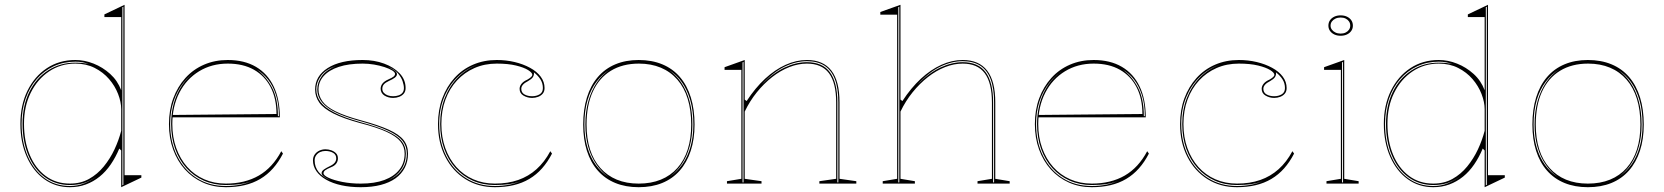

<svg xmlns="http://www.w3.org/2000/svg" viewBox="-20 -765 6934 800"><path d="M271 15Q211 15 164.5 -18.5Q118 -52 91.5 -112Q65 -172 65 -249Q65 -327 94.5 -387Q124 -447 175.5 -481Q227 -515 294 -515Q332 -515 370 -500Q408 -485 439 -457Q470 -429 485 -389V-694H415V-705L499 -745V-35H569V-25L485 15V-138L477 -146Q462 -110 441.5 -80Q421 -50 395 -29Q369 -8 338 3.5Q307 15 271 15ZM271 10Q304 10 332 -1.5Q360 -13 382 -29Q354 -10 328.5 -2Q303 6 271 6Q212 6 167.5 -26.5Q123 -59 98.5 -117Q74 -175 74 -249Q74 -324 102 -381.5Q130 -439 180 -471.5Q230 -504 294 -504Q310 -504 324.5 -502.5Q339 -501 350 -498Q325 -508 294 -508Q245 -508 204 -489Q163 -470 133 -435.5Q103 -401 86.5 -353.5Q70 -306 70 -249Q70 -173 95.5 -114.5Q121 -56 166 -23Q211 10 271 10ZM271 0Q316 0 351 -19.5Q386 -39 412.5 -71.5Q439 -104 457 -142.5Q475 -181 485 -220V-310Q485 -340 472 -373.5Q459 -407 434.5 -435.5Q410 -464 374.5 -482Q339 -500 294 -500Q233 -500 184.5 -467.5Q136 -435 108 -378.5Q80 -322 80 -249Q80 -177 103.5 -120.5Q127 -64 170 -32Q213 0 271 0ZM490 7 494 5V-737L490 -735Z M929 -515Q998 -515 1046.5 -486.5Q1095 -458 1120.5 -404.5Q1146 -351 1146 -276H698V-286L1132 -290Q1132 -355 1107.5 -402Q1083 -449 1038 -474.5Q993 -500 929 -500Q862 -500 809.5 -468Q757 -436 727.5 -379Q698 -322 698 -248Q698 -193 714.5 -147.5Q731 -102 760.5 -69Q790 -36 831 -18Q872 0 921 0Q961 0 995.5 -8.5Q1030 -17 1058.5 -33.5Q1087 -50 1110.5 -75.5Q1134 -101 1152 -135L1159 -125Q1141 -90 1117.5 -63.5Q1094 -37 1064.5 -19.5Q1035 -2 999 6.5Q963 15 921 15Q869 15 825.5 -4.5Q782 -24 750.5 -59Q719 -94 701.5 -142Q684 -190 684 -248Q684 -307 702 -355.5Q720 -404 752.5 -440Q785 -476 830 -495.5Q875 -515 929 -515ZM689 -248Q689 -173 718.5 -114.5Q748 -56 800 -23Q852 10 921 10Q954 10 983 4Q1012 -2 1032 -12Q1013 -3 984.5 1.5Q956 6 921 6Q871 6 829 -12.5Q787 -31 756.5 -65Q726 -99 709.5 -145.5Q693 -192 693 -248Q693 -325 724 -385Q755 -445 809 -476Q772 -455 745 -421Q718 -387 703.5 -343.5Q689 -300 689 -248ZM1138 -281H1142Q1142 -331 1130 -368.5Q1118 -406 1097.5 -432.5Q1077 -459 1049 -476Q1088 -448 1113 -401Q1138 -354 1138 -281Z M1483 15Q1439 15 1402.5 7Q1366 -1 1339.5 -16Q1313 -31 1298.5 -51.5Q1284 -72 1284 -97Q1284 -111 1291.5 -121.5Q1299 -132 1311 -137.5Q1323 -143 1336 -143Q1349 -143 1361 -138.5Q1373 -134 1380.5 -126Q1388 -118 1388 -105Q1388 -93 1381 -83.5Q1374 -74 1361 -69Q1342 -61 1335 -55.5Q1328 -50 1328 -43Q1328 -34 1349.5 -24Q1371 -14 1406.5 -7Q1442 0 1483 0Q1541 0 1581.5 -15Q1622 -30 1644 -58Q1666 -86 1666 -125Q1666 -154 1648.5 -175.5Q1631 -197 1591 -215.5Q1551 -234 1481 -252Q1411 -271 1369.5 -292Q1328 -313 1310.5 -337.5Q1293 -362 1293 -392Q1293 -448 1345.5 -481.5Q1398 -515 1491 -515Q1540 -515 1580.5 -500Q1621 -485 1645.5 -459Q1670 -433 1670 -398Q1670 -384 1662.5 -375Q1655 -366 1643 -361.5Q1631 -357 1618 -357Q1608 -357 1599 -359.5Q1590 -362 1582.5 -366.5Q1575 -371 1570.5 -378.5Q1566 -386 1566 -395Q1566 -420 1598 -434Q1614 -441 1620 -446Q1626 -451 1626 -457Q1626 -464 1614 -471.5Q1602 -479 1582 -485.5Q1562 -492 1538.5 -496Q1515 -500 1491 -500Q1433 -500 1392 -486.5Q1351 -473 1329 -448.5Q1307 -424 1307 -392Q1307 -366 1323.5 -343Q1340 -320 1378.5 -301Q1417 -282 1483 -264Q1557 -244 1600 -224.5Q1643 -205 1661.5 -181.5Q1680 -158 1680 -125Q1680 -92 1666.5 -66Q1653 -40 1628 -22Q1603 -4 1566.5 5.5Q1530 15 1483 15ZM1356 -14Q1337 -24 1328.5 -30.5Q1320 -37 1320 -44Q1320 -52 1330 -59Q1340 -66 1353 -72Q1368 -79 1374.5 -87Q1381 -95 1381 -105Q1381 -121 1367.5 -128.5Q1354 -136 1336 -136Q1324 -136 1314 -131.5Q1304 -127 1297.5 -118Q1291 -109 1291 -97Q1291 -69 1307.5 -48.5Q1324 -28 1356 -14ZM1598 -14Q1623 -25 1640 -41Q1657 -57 1666 -78Q1675 -99 1675 -125Q1675 -156 1657 -178.5Q1639 -201 1597 -220.5Q1555 -240 1482 -260Q1431 -274 1396.5 -288.5Q1362 -303 1341.5 -319.5Q1321 -336 1311.5 -354Q1302 -372 1302 -392Q1302 -422 1321 -448Q1340 -474 1380 -490Q1338 -476 1318 -449.5Q1298 -423 1298 -392Q1298 -364 1315.5 -340.5Q1333 -317 1373 -296Q1413 -275 1482 -256Q1553 -237 1594.5 -218Q1636 -199 1653.5 -177Q1671 -155 1671 -125Q1671 -87 1652 -59Q1633 -31 1598 -14ZM1618 -364Q1630 -364 1640.5 -367.5Q1651 -371 1657 -378.5Q1663 -386 1663 -398Q1663 -410 1657.5 -426.5Q1652 -443 1638 -459.5Q1624 -476 1598 -486Q1618 -476 1626 -469.5Q1634 -463 1634 -456Q1634 -448 1624.5 -441Q1615 -434 1601 -428Q1586 -421 1579.5 -413.5Q1573 -406 1573 -395Q1573 -385 1579.5 -378Q1586 -371 1596 -367.5Q1606 -364 1618 -364Z M2042 15Q1973 15 1919.5 -18.5Q1866 -52 1835.5 -111.5Q1805 -171 1805 -248Q1805 -307 1823 -355.5Q1841 -404 1873.5 -440Q1906 -476 1951 -495.5Q1996 -515 2050 -515Q2089 -515 2124.5 -506.5Q2160 -498 2188.5 -482.5Q2217 -467 2233 -445.5Q2249 -424 2249 -398Q2249 -384 2241.5 -375Q2234 -366 2222 -361.5Q2210 -357 2197 -357Q2178 -357 2161.5 -366.5Q2145 -376 2145 -395Q2145 -406 2153 -416Q2161 -426 2177 -433Q2198 -445 2198 -453Q2198 -462 2180.5 -473Q2163 -484 2130 -492Q2097 -500 2050 -500Q1999 -500 1957 -481.5Q1915 -463 1884 -429.5Q1853 -396 1836 -350Q1819 -304 1819 -248Q1819 -193 1835.5 -147.5Q1852 -102 1881.5 -69Q1911 -36 1952 -18Q1993 0 2042 0Q2096 0 2139 -15Q2182 -30 2215.5 -60Q2249 -90 2273 -135L2280 -125Q2262 -90 2238.5 -63.5Q2215 -37 2185.5 -19.5Q2156 -2 2120 6.5Q2084 15 2042 15ZM2204 -464 2205 -460Q2205 -450 2199.5 -442.5Q2194 -435 2180 -427Q2152 -413 2152 -395Q2152 -379 2165.5 -371.5Q2179 -364 2197 -364Q2215 -364 2228.5 -372Q2242 -380 2242 -398Q2242 -408 2239.5 -417Q2237 -426 2232 -434Q2227 -442 2220 -449.5Q2213 -457 2204 -464ZM1810 -248Q1810 -173 1839.5 -114.5Q1869 -56 1921.5 -23Q1974 10 2042 10Q2075 10 2104 4Q2133 -2 2153 -12Q2134 -3 2105.5 1.5Q2077 6 2042 6Q1991 6 1949.5 -12.5Q1908 -31 1877.5 -65Q1847 -99 1830.5 -145.5Q1814 -192 1814 -248Q1814 -308 1833.5 -357.5Q1853 -407 1888 -442.5Q1923 -478 1970 -495Q1922 -479 1886 -443.5Q1850 -408 1830 -358.5Q1810 -309 1810 -248Z M2641 -515Q2696 -515 2739.5 -497Q2783 -479 2813 -444Q2843 -409 2858.5 -359Q2874 -309 2874 -246Q2874 -185 2858 -136.5Q2842 -88 2812 -54Q2782 -20 2739 -2.5Q2696 15 2641 15Q2587 15 2544 -2.5Q2501 -20 2471 -54Q2441 -88 2425.5 -136.5Q2410 -185 2410 -246Q2410 -309 2425.5 -359Q2441 -409 2471 -444Q2501 -479 2544 -497Q2587 -515 2641 -515ZM2642 -500Q2574 -500 2525 -470Q2476 -440 2450 -383Q2424 -326 2424 -246Q2424 -188 2438.5 -142.5Q2453 -97 2481.5 -65Q2510 -33 2550 -16.5Q2590 0 2641 0Q2693 0 2733.5 -16.5Q2774 -33 2802.5 -65Q2831 -97 2845.5 -142.5Q2860 -188 2860 -246Q2860 -306 2845.5 -353Q2831 -400 2802.5 -433Q2774 -466 2733.5 -483Q2693 -500 2642 -500ZM2415 -246Q2415 -194 2427.5 -151.5Q2440 -109 2462.5 -78Q2485 -47 2516 -27Q2487 -48 2465 -79.5Q2443 -111 2431 -153Q2419 -195 2419 -246Q2419 -301 2432 -345.5Q2445 -390 2468 -423Q2491 -456 2522 -476Q2490 -457 2465.5 -424.5Q2441 -392 2428 -347.5Q2415 -303 2415 -246ZM2869 -246Q2869 -302 2856.5 -346Q2844 -390 2821 -422.5Q2798 -455 2766 -474Q2796 -454 2818.5 -421Q2841 -388 2853 -344Q2865 -300 2865 -246Q2865 -196 2853.5 -154.5Q2842 -113 2821 -81.5Q2800 -50 2771 -29Q2801 -49 2823 -80Q2845 -111 2857 -153Q2869 -195 2869 -246Z M3548 -10V0H3394V-10L3464 -20V-338Q3464 -420 3434 -460Q3404 -500 3342 -500Q3306 -500 3269 -485.5Q3232 -471 3197.5 -444Q3163 -417 3133.5 -380.5Q3104 -344 3083 -300V-20L3153 -10V0H3009V-10L3069 -20V-474H2999V-485L3083 -515V-350L3091 -344Q3127 -399 3168 -437Q3209 -475 3253.5 -495Q3298 -515 3342 -515Q3376 -515 3401.5 -504Q3427 -493 3444 -471Q3461 -449 3469.5 -416Q3478 -383 3478 -338V-20ZM3074 -5H3078V-507L3074 -505ZM3469 -5H3473V-338Q3473 -397 3458.5 -435Q3444 -473 3415 -491.5Q3386 -510 3342 -510Q3296 -510 3248.5 -487Q3201 -464 3154 -413Q3201 -461 3249 -483.5Q3297 -506 3342 -506Q3407 -506 3438 -464Q3469 -422 3469 -338Z M4187 -10V0H4053V-10L4113 -20V-338Q4113 -420 4083 -460Q4053 -500 3991 -500Q3955 -500 3918 -485.5Q3881 -471 3846.5 -444Q3812 -417 3782.5 -380.5Q3753 -344 3732 -300V-20L3792 -10V0H3658V-10L3718 -20V-704H3648V-715L3732 -745V-350L3740 -344Q3776 -399 3817 -437Q3858 -475 3902.5 -495Q3947 -515 3991 -515Q4025 -515 4050.5 -504Q4076 -493 4093 -471Q4110 -449 4118.5 -416Q4127 -383 4127 -338V-20ZM3723 -5H3727V-737L3723 -735ZM4118 -5H4122V-338Q4122 -397 4107.5 -435Q4093 -473 4064 -491.5Q4035 -510 3991 -510Q3945 -510 3897.5 -487Q3850 -464 3803 -413Q3850 -461 3898 -483.5Q3946 -506 3991 -506Q4056 -506 4087 -464Q4118 -422 4118 -338Z M4537 -515Q4606 -515 4654.5 -486.5Q4703 -458 4728.5 -404.5Q4754 -351 4754 -276H4306V-286L4740 -290Q4740 -355 4715.5 -402Q4691 -449 4646 -474.5Q4601 -500 4537 -500Q4470 -500 4417.5 -468Q4365 -436 4335.5 -379Q4306 -322 4306 -248Q4306 -193 4322.5 -147.5Q4339 -102 4368.5 -69Q4398 -36 4439 -18Q4480 0 4529 0Q4569 0 4603.5 -8.5Q4638 -17 4666.5 -33.5Q4695 -50 4718.5 -75.5Q4742 -101 4760 -135L4767 -125Q4749 -90 4725.5 -63.5Q4702 -37 4672.5 -19.5Q4643 -2 4607 6.5Q4571 15 4529 15Q4477 15 4433.5 -4.5Q4390 -24 4358.5 -59Q4327 -94 4309.5 -142Q4292 -190 4292 -248Q4292 -307 4310 -355.5Q4328 -404 4360.5 -440Q4393 -476 4438 -495.5Q4483 -515 4537 -515ZM4297 -248Q4297 -173 4326.5 -114.5Q4356 -56 4408 -23Q4460 10 4529 10Q4562 10 4591 4Q4620 -2 4640 -12Q4621 -3 4592.5 1.5Q4564 6 4529 6Q4479 6 4437 -12.5Q4395 -31 4364.5 -65Q4334 -99 4317.5 -145.5Q4301 -192 4301 -248Q4301 -325 4332 -385Q4363 -445 4417 -476Q4380 -455 4353 -421Q4326 -387 4311.5 -343.5Q4297 -300 4297 -248ZM4746 -281H4750Q4750 -331 4738 -368.5Q4726 -406 4705.5 -432.5Q4685 -459 4657 -476Q4696 -448 4721 -401Q4746 -354 4746 -281Z M5134 15Q5065 15 5011.5 -18.5Q4958 -52 4927.5 -111.5Q4897 -171 4897 -248Q4897 -307 4915 -355.5Q4933 -404 4965.5 -440Q4998 -476 5043 -495.5Q5088 -515 5142 -515Q5181 -515 5216.5 -506.5Q5252 -498 5280.5 -482.5Q5309 -467 5325 -445.5Q5341 -424 5341 -398Q5341 -384 5333.5 -375Q5326 -366 5314 -361.5Q5302 -357 5289 -357Q5270 -357 5253.5 -366.5Q5237 -376 5237 -395Q5237 -406 5245 -416Q5253 -426 5269 -433Q5290 -445 5290 -453Q5290 -462 5272.5 -473Q5255 -484 5222 -492Q5189 -500 5142 -500Q5091 -500 5049 -481.5Q5007 -463 4976 -429.5Q4945 -396 4928 -350Q4911 -304 4911 -248Q4911 -193 4927.5 -147.5Q4944 -102 4973.5 -69Q5003 -36 5044 -18Q5085 0 5134 0Q5188 0 5231 -15Q5274 -30 5307.5 -60Q5341 -90 5365 -135L5372 -125Q5354 -90 5330.5 -63.5Q5307 -37 5277.5 -19.5Q5248 -2 5212 6.5Q5176 15 5134 15ZM5296 -464 5297 -460Q5297 -450 5291.5 -442.5Q5286 -435 5272 -427Q5244 -413 5244 -395Q5244 -379 5257.5 -371.5Q5271 -364 5289 -364Q5307 -364 5320.5 -372Q5334 -380 5334 -398Q5334 -408 5331.5 -417Q5329 -426 5324 -434Q5319 -442 5312 -449.5Q5305 -457 5296 -464ZM4902 -248Q4902 -173 4931.5 -114.5Q4961 -56 5013.5 -23Q5066 10 5134 10Q5167 10 5196 4Q5225 -2 5245 -12Q5226 -3 5197.5 1.5Q5169 6 5134 6Q5083 6 5041.5 -12.5Q5000 -31 4969.5 -65Q4939 -99 4922.5 -145.5Q4906 -192 4906 -248Q4906 -308 4925.5 -357.5Q4945 -407 4980 -442.5Q5015 -478 5062 -495Q5014 -479 4978 -443.5Q4942 -408 4922 -358.5Q4902 -309 4902 -248Z M5566 -616Q5551 -616 5539.5 -621.5Q5528 -627 5521.5 -636.5Q5515 -646 5515 -658Q5515 -671 5521.5 -680.5Q5528 -690 5539.5 -695.5Q5551 -701 5566 -701Q5581 -701 5592.5 -695.5Q5604 -690 5610.5 -680.5Q5617 -671 5617 -658Q5617 -646 5610.5 -636.5Q5604 -627 5592.5 -621.5Q5581 -616 5566 -616ZM5507 0V-10L5567 -20V-474H5497V-485L5581 -515V-20L5641 -10V0ZM5572 -5H5576V-507L5572 -505ZM5566 -625Q5578 -625 5587 -629.5Q5596 -634 5601 -641.5Q5606 -649 5606 -658Q5606 -668 5601 -675.5Q5596 -683 5587 -687.5Q5578 -692 5566 -692Q5554 -692 5544.5 -687.5Q5535 -683 5529.5 -675.5Q5524 -668 5524 -658Q5524 -649 5529.5 -641.5Q5535 -634 5544.5 -629.5Q5554 -625 5566 -625Z M5952 15Q5892 15 5845.5 -18.5Q5799 -52 5772.5 -112Q5746 -172 5746 -249Q5746 -327 5775.5 -387Q5805 -447 5856.5 -481Q5908 -515 5975 -515Q6013 -515 6051 -500Q6089 -485 6120 -457Q6151 -429 6166 -389V-694H6096V-705L6180 -745V-35H6250V-25L6166 15V-138L6158 -146Q6143 -110 6122.5 -80Q6102 -50 6076 -29Q6050 -8 6019 3.5Q5988 15 5952 15ZM5952 10Q5985 10 6013 -1.5Q6041 -13 6063 -29Q6035 -10 6009.5 -2Q5984 6 5952 6Q5893 6 5848.5 -26.5Q5804 -59 5779.5 -117Q5755 -175 5755 -249Q5755 -324 5783 -381.5Q5811 -439 5861 -471.5Q5911 -504 5975 -504Q5991 -504 6005.5 -502.5Q6020 -501 6031 -498Q6006 -508 5975 -508Q5926 -508 5885 -489Q5844 -470 5814 -435.5Q5784 -401 5767.5 -353.5Q5751 -306 5751 -249Q5751 -173 5776.5 -114.5Q5802 -56 5847 -23Q5892 10 5952 10ZM5952 0Q5997 0 6032 -19.5Q6067 -39 6093.5 -71.5Q6120 -104 6138 -142.5Q6156 -181 6166 -220V-310Q6166 -340 6153 -373.5Q6140 -407 6115.5 -435.5Q6091 -464 6055.5 -482Q6020 -500 5975 -500Q5914 -500 5865.5 -467.5Q5817 -435 5789 -378.5Q5761 -322 5761 -249Q5761 -177 5784.5 -120.5Q5808 -64 5851 -32Q5894 0 5952 0ZM6171 7 6175 5V-737L6171 -735Z M6596 -515Q6651 -515 6694.5 -497Q6738 -479 6768 -444Q6798 -409 6813.5 -359Q6829 -309 6829 -246Q6829 -185 6813 -136.5Q6797 -88 6767 -54Q6737 -20 6694 -2.5Q6651 15 6596 15Q6542 15 6499 -2.5Q6456 -20 6426 -54Q6396 -88 6380.5 -136.5Q6365 -185 6365 -246Q6365 -309 6380.5 -359Q6396 -409 6426 -444Q6456 -479 6499 -497Q6542 -515 6596 -515ZM6597 -500Q6529 -500 6480 -470Q6431 -440 6405 -383Q6379 -326 6379 -246Q6379 -188 6393.5 -142.5Q6408 -97 6436.5 -65Q6465 -33 6505 -16.5Q6545 0 6596 0Q6648 0 6688.5 -16.5Q6729 -33 6757.5 -65Q6786 -97 6800.5 -142.5Q6815 -188 6815 -246Q6815 -306 6800.5 -353Q6786 -400 6757.5 -433Q6729 -466 6688.5 -483Q6648 -500 6597 -500ZM6370 -246Q6370 -194 6382.5 -151.5Q6395 -109 6417.5 -78Q6440 -47 6471 -27Q6442 -48 6420 -79.5Q6398 -111 6386 -153Q6374 -195 6374 -246Q6374 -301 6387 -345.5Q6400 -390 6423 -423Q6446 -456 6477 -476Q6445 -457 6420.5 -424.5Q6396 -392 6383 -347.5Q6370 -303 6370 -246ZM6824 -246Q6824 -302 6811.5 -346Q6799 -390 6776 -422.5Q6753 -455 6721 -474Q6751 -454 6773.5 -421Q6796 -388 6808 -344Q6820 -300 6820 -246Q6820 -196 6808.5 -154.5Q6797 -113 6776 -81.5Q6755 -50 6726 -29Q6756 -49 6778 -80Q6800 -111 6812 -153Q6824 -195 6824 -246Z"/></svg>

Font: Kalnia Glaze Thin Thin
Style: Regular
Weight: 250
Version: Version 1.110